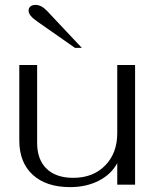

<svg xmlns="http://www.w3.org/2000/svg" viewBox="-20 -756 643 786"><path d="M59 -181V-490H132V-171Q132 -103 170.5 -65.5Q209 -28 280 -28Q361 -28 410.5 -78.5Q460 -129 460 -211V-490H533V0H460V-88Q435 -42 384 -16Q333 10 267 10Q169 10 114 -40.5Q59 -91 59 -181ZM134 -667Q97 -692 97 -712Q97 -723 104.5 -729.5Q112 -736 125 -736Q149 -736 172 -712L315 -560H287Z"/></svg>

Font: Fahkwang Light
Style: Regular
Weight: 300
Version: Version 1.000; ttfautohint (v1.6)